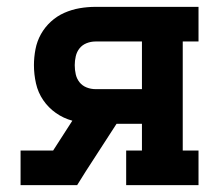

<svg xmlns="http://www.w3.org/2000/svg" viewBox="-20 -540 640 560"><path d="M40 0V-101H135L191 -188Q165 -195 143 -210.5Q121 -226 106 -248Q91 -270 85 -296.5Q79 -323 79 -350Q79 -373 83.5 -396.5Q88 -420 99.5 -440.5Q111 -461 128.5 -477Q146 -493 167.5 -502.5Q189 -512 212 -516Q235 -520 259 -520H559V-419H513V-101H559V0H348V-101H394V-179H320L230 -40L205 0ZM259 -280H394V-419H259Q245 -419 232.5 -414Q220 -409 212 -399Q204 -389 201 -376Q198 -363 198 -350Q198 -336 201 -323Q204 -310 212 -300Q220 -290 232.5 -285Q245 -280 259 -280Z"/></svg>

Font: Iosevka Plex Etoile
Style: Bold
Weight: 700
Designer: Belleve Invis
Foundry: Belleve Invis
Version: Version 25.1.1; ttfautohint (v1.8.4)